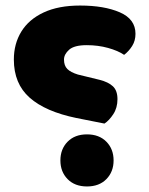

<svg xmlns="http://www.w3.org/2000/svg" viewBox="-20 -656 539 693"><path d="M357 -210 256 -230Q144 -253 87 -303.5Q30 -354 30 -441Q30 -498 57 -542Q84 -586 137.5 -611Q191 -636 269 -636Q356 -636 412.5 -611.5Q469 -587 469 -534Q469 -509 457 -490Q445 -471 428 -458Q406 -473 370 -483Q334 -493 293 -493Q248 -493 229.5 -476.5Q211 -460 211 -441Q211 -419 223 -407Q235 -395 261 -387L339 -368Q371 -360 387.5 -344.5Q404 -329 404 -298Q404 -267 389 -244Q374 -221 357 -210ZM294 17Q250 17 224 -9.5Q198 -36 198 -77Q198 -118 224 -144.5Q250 -171 294 -171Q338 -171 364 -144.5Q390 -118 390 -77Q390 -36 364 -9.5Q338 17 294 17Z"/></svg>

Font: Baloo Bhaijaan 2 ExtraBold
Style: Regular
Weight: 800
Designer: Sanskriti Dholi, Noopur Datye and Ek Type
Foundry: Ek Type
Version: Version 1.701